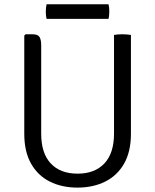

<svg xmlns="http://www.w3.org/2000/svg" viewBox="-20 -842 706 874"><path d="M576 -233Q576 -151.5 544.8 -97Q513.5 -42.5 458.5 -15.2Q403.5 12 332.5 12Q262 12 207.2 -15.2Q152.5 -42.5 121.5 -97Q90.5 -151.5 90.5 -233V-680L96.5 -686H127.5Q152.5 -686 160 -673.5Q167.5 -661 167.5 -636.5V-234Q167.5 -144.5 211 -98Q254.5 -51.5 333 -51.5Q411.5 -51.5 455.2 -98Q499 -144.5 499 -234V-683Q506.5 -684.5 516.5 -685.2Q526.5 -686 536.5 -686Q547 -686 557.2 -685.2Q567.5 -684.5 576 -683ZM192 -756Q188.5 -770 188.5 -788.5Q188.5 -807 192 -822.5H474Q476 -814.5 476.8 -807Q477.5 -799.5 477.5 -788.5Q477.5 -770.5 474 -756Z"/></svg>

Font: Signika
Style: Regular
Weight: 300
Designer: Anna Giedry
Foundry: Anna Giedry
Version: Version 2.000